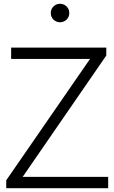

<svg xmlns="http://www.w3.org/2000/svg" viewBox="-20 -997 605 1017"><path d="M13 -42 457 -685H39V-745H543V-703L100 -60H553V0H13ZM249 -928Q249 -949 263.5 -963Q278 -977 298 -977Q318 -977 332.5 -963Q347 -949 347 -928Q347 -907 332.5 -893Q318 -879 298 -879Q278 -879 263.5 -893Q249 -907 249 -928Z"/></svg>

Font: BLUETTI 2.0 Extralight
Style: Roman
Weight: 200
Designer: Stijn de Vries
Foundry: tokotype
Version: Version 2.005;October 31, 2023;FontCreator 14.0.0.2814 64-bi